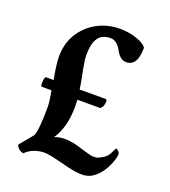

<svg xmlns="http://www.w3.org/2000/svg" viewBox="-120 -715 719 812"><g transform="rotate(20 239.5 -309.5)"><path d="M77.1 7.8Q61.5 4.9 53.2 -4.4Q44.9 -13.7 44.9 -19.5L95.7 -81.1Q107.4 -112.3 107.4 -212.9Q107.4 -231.4 98.6 -283.2H54.7Q49.8 -283.2 49.8 -295.9Q49.8 -318.4 55.7 -327.1H91.8Q79.1 -393.6 79.1 -428.7Q79.1 -487.3 106.4 -531.7Q133.8 -576.2 180.2 -601.6Q226.6 -627 283.2 -627Q321.3 -627 356.9 -615.2Q392.6 -603.5 404.3 -585.9Q404.3 -502.9 353.5 -502.9Q337.9 -502.9 325.7 -514.2Q313.5 -525.4 306.6 -540Q299.8 -553.7 287.1 -564.9Q274.4 -576.2 258.8 -576.2Q220.7 -576.2 203.1 -551.3Q185.5 -526.4 185.5 -472.7Q185.5 -460 189.5 -435.5Q193.4 -411.1 201.2 -374Q206.1 -348.6 209 -327.1H327.1Q332 -327.1 332 -317.4Q332 -293.9 317.4 -283.2H214.8Q215.8 -267.6 215.8 -253.9Q215.8 -158.2 175.8 -100.6Q195.3 -109.4 225.6 -109.4Q255.9 -109.4 300.8 -94.7Q346.7 -80.1 359.4 -80.1Q376 -80.1 383.8 -84Q391.6 -87.9 403.3 -94.7Q419.9 -105.5 428.2 -124Q436.5 -142.6 439.5 -145.5Q444.3 -145.5 450.7 -138.7Q457 -131.8 457 -124Q457 -122.1 456.5 -118.7Q456.1 -115.2 455.1 -111.3Q449.2 -85 433.6 -57.1Q418 -29.3 394.5 -10.7Q371.1 7.8 339.8 7.8Q307.6 7.8 246.1 -8.8Q182.6 -25.4 162.1 -25.4Q139.6 -25.4 117.2 -17.6Q94.7 -9.8 77.1 7.8Z"/></g></svg>

Font: Crimson Text
Style: Bold
Weight: 700
Designer: Sebastian Kosch
Foundry: Sebastian Kosch
Version: Version 1.100